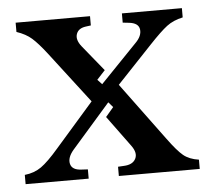

<svg xmlns="http://www.w3.org/2000/svg" viewBox="-41 -514 613 558"><g transform="rotate(-5 265.5 -235.0)"><path d="M209 -385 270 -310 246 -284 259 -270 366 -381Q385 -400 382.5 -419Q380 -438 352 -441L334 -443V-470H509V-443Q481 -437 462 -422.5Q443 -408 410 -373L307 -264L431 -96Q458 -59 475 -45Q492 -31 520 -27V0H284V-27L301 -28Q327 -29 335.5 -45.5Q344 -62 328 -84L262 -174L285 -201L272 -216L160 -88Q141 -66 145.5 -47.5Q150 -29 178 -28L196 -27V0H12V-27Q40 -30 60.5 -44.5Q81 -59 112 -95L224 -223L109 -373Q85 -404 68 -419Q51 -434 24 -443V-470H241V-443L226 -441Q204 -438 198.5 -421.5Q193 -405 209 -385Z"/></g></svg>

Font: Redaction
Style: Regular
Weight: 400
Designer: Jeremy Mickel / Forest Young
Foundry: MCKL
Version: Version 2.001; Redaction